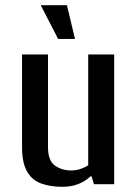

<svg xmlns="http://www.w3.org/2000/svg" viewBox="-20 -710 525 740"><path d="M220 10Q175 10 139.5 -2.5Q104 -15 84.5 -48.5Q65 -82 65 -143V-500H165V-143Q165 -91 191.5 -72Q218 -53 255 -53Q274 -53 292 -59.5Q310 -66 320 -73V-500H420V0H342L333 -30H328Q310 -12 282.5 -1Q255 10 220 10ZM204 -560 137 -690H238L269 -560Z"/></svg>

Font: Cuprum Medium
Style: Regular
Weight: 500
Designer: Jovanny Lemonad
Foundry: Jovanny Lemonad
Version: Version 3.000